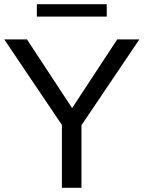

<svg xmlns="http://www.w3.org/2000/svg" viewBox="-35 -892 682 912"><path d="M259 0V-330L279 -269L-15 -705H93L319 -361H296L522 -705H627L333 -269L352 -330V0ZM140 -813V-872H472V-813Z"/></svg>

Font: Mulish ExtraLight Medium
Style: Regular
Weight: 500
Version: Version 3.603